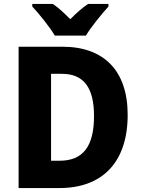

<svg xmlns="http://www.w3.org/2000/svg" viewBox="-20 -950 714 970"><path d="M257 -770H414C440 -814 495 -881 528 -917V-930H425C395 -910 368 -886 335 -853C303 -885 277 -910 247 -930H143V-917C177 -881 232 -813 257 -770ZM625 -370C625 -593 505 -714 295 -714H74V0H281C494 0 625 -127 625 -370ZM455 -364C455 -211 400 -138 281 -138H238V-577H293C400 -577 455 -511 455 -364Z"/></svg>

Font: Noto Sans Myanmar UI SemiCondensed ExtraBold
Style: Regular
Weight: 800
Width: 4
Designer: Monotype Design Team
Foundry: Monotype Imaging Inc.
Version: Version 2.103